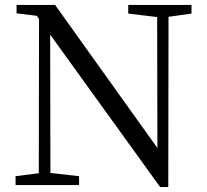

<svg xmlns="http://www.w3.org/2000/svg" viewBox="-20 -749 838 777"><path d="M755 -729H499V-694L616 -680L617 -150L203 -729H47V-695L129 -685L138 -672L137 -48L43 -36V0H300V-36L184 -49L183 -609L628 8H661L662 -681L755 -694Z"/></svg>

Font: Source Han Serif
Style: Regular
Weight: 400
Designer: Ryoko NISHIZUKA 西塚涼子 (kana & ideographs); Frank Grießhammer (Latin, Greek & Cyrillic); Wenlong ZHANG 张文龙 (bopomofo); San
Foundry: Adobe Systems Incorporated
Version: Version 1.001;PS 1.001;hotconv 16.6.54;makeotf.lib2.5.65590